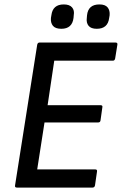

<svg xmlns="http://www.w3.org/2000/svg" viewBox="-20 -847 550 867"><path d="M56 0Q46 0 48 -10L148 -645Q150 -655 159 -655H501Q512 -655 510 -645L500 -583Q498 -573 490 -573H225L195 -372H434Q445 -372 442 -361L434 -304Q433 -294 423 -294H181L148 -82H410Q420 -82 418 -72L409 -10Q407 0 398 0ZM417 -717Q391 -717 380 -730.5Q369 -744 372 -766L373 -778Q378 -827 429 -827Q455 -827 466 -813.5Q477 -800 475 -778L473 -766Q467 -717 417 -717ZM257 -717Q230 -717 219 -730.5Q208 -744 210 -766L212 -778Q218 -827 268 -827Q294 -827 305.5 -813.5Q317 -800 313 -778L312 -766Q306 -717 257 -717Z"/></svg>

Font: Sofia Sans Semi Condensed Medium
Style: Italic
Weight: 500
Italic angle: -9°
Version: Version 4.100